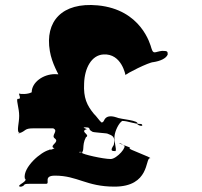

<svg xmlns="http://www.w3.org/2000/svg" viewBox="-20 -791 789 751"><path d="M55 -338C55 -309 45 -281 54 -272C72 -272 38 -270 56 -270C83 -279 74 -289 110 -289H188C211 -279 177 -261 195 -249C213 -235 176 -224 188 -213C205 -211 167 -205 187 -203C205 -203 171 -205 189 -205C205 -207 159 -206 174 -205C140 -198 69 -136 77 -93C92 -82 45 -67 57 -62C75 -62 41 -60 59 -60C84 -65 64 -72 94 -72H160C178 -72 147 -104 195 -104C284 -104 317 -61 428 -61C566 -61 548 -172 566 -172C584 -172 470 -211 488 -211C498 -215 440 -228 452 -231C470 -231 432 -228 450 -228C474 -225 446 -232 463 -223C481 -220 437 -169 413 -169C383 -169 301 -188 301 -193C318 -193 276 -196 293 -197C311 -197 274 -194 292 -194C312 -193 275 -192 295 -194C314 -196 298 -220 316 -254C334 -264 296 -274 314 -284C332 -286 295 -291 312 -293C330 -293 329 -290 331 -284C333 -280 339 -278 341 -276C341 -273 401 -270 401 -268C417 -261 433 -259 425 -224C409 -200 418 -200 432 -200C437 -209 425 -237 428 -259C430 -279 444 -309 458 -318C482 -318 502 -306 533 -306C544 -297 528 -296 517 -305C528 -321 451 -324 435 -332C411 -340 395 -336 388 -322C386 -318 384 -312 377 -312C370 -317 357 -337 347 -346C320 -379 306 -408 309 -465C311 -525 338 -575 384 -578C457 -583 471 -495 471 -497C471 -502 563 -548 580 -548C606 -552 630 -562 636 -578C636 -590 635 -592 614 -592C586 -589 580 -576 572 -603C568 -617 532 -754 362 -770C222 -783 155 -707 175 -591C183 -544 207 -502 227 -466C240 -443 249 -428 276 -433C295 -442 301 -449 285 -469C269 -485 235 -501 195 -501C149 -501 104 -469 104 -430C87 -421 60 -423 54 -425C60 -406 60 -404 48 -404C44 -395 55 -367 55 -338Z"/></svg>

Font: Hussar Przerywany
Style: Regular
Weight: 400
Foundry: Cannot Into Space Fonts
Version: Version 0.982